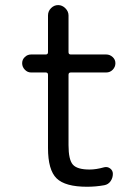

<svg xmlns="http://www.w3.org/2000/svg" viewBox="-20 -710 540 740"><path d="M99.6 -430.7Q85.9 -430.7 75.7 -441.4Q65.4 -452.1 65.4 -466.3Q65.4 -480.5 75.7 -490.2Q85.9 -500 99.6 -500H156.2Q165 -500 165 -508.8V-650.4Q165 -667 176.8 -678.7Q188.5 -690.4 204.1 -690.4Q219.7 -690.4 231.9 -678.2Q244.1 -666 244.1 -650.4V-508.8Q244.1 -500 252.9 -500H389.6Q403.3 -500 414.1 -490.2Q424.8 -480.5 424.8 -466.3Q424.8 -452.1 414.6 -441.4Q404.3 -430.7 389.6 -430.7H252.9Q244.1 -430.7 244.1 -421.9V-150.4Q244.1 -94.7 260.7 -75.7Q277.3 -56.6 325.2 -56.6Q350.6 -56.6 381.8 -65.4Q394.5 -68.4 404.8 -60.5Q415 -52.7 415 -40Q415 -24.4 406.2 -11.7Q397.5 1 381.8 3.9Q348.6 9.8 315.4 9.8Q231.4 9.8 198.2 -22.5Q165 -54.7 165 -139.6V-421.9Q165 -430.7 156.2 -430.7Z"/></svg>

Font: Rounded Mgen+ 1m regular
Style: Regular
Weight: 400
Designer: [Source Han Sans]
Ryoko NISHIZUKA  (kana & ideographs); Paul D. Hunt (Latin, Greek & Cyrillic); Wenlong ZHANG  (bopomofo
Version: Version 1.059.20150602